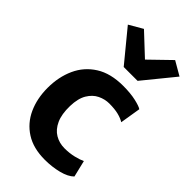

<svg xmlns="http://www.w3.org/2000/svg" viewBox="-261 -933 1019 1019"><g transform="rotate(45 248.5 -424.0)"><path d="M36.5 -272.5Q36.5 -354.5 66.5 -420.5Q96.5 -486.5 157.8 -525.2Q219 -564 313.5 -564Q368 -564 407.8 -555Q447.5 -546 461 -536.5L442 -420Q423.5 -431.5 395.8 -438.5Q368 -445.5 327 -445.5Q294.5 -445.5 263.2 -430.5Q232 -415.5 211.2 -381Q190.5 -346.5 189 -288.5Q187.5 -226 205.8 -186.2Q224 -146.5 255.8 -127.8Q287.5 -109 326.5 -109Q364.5 -109 397 -117Q429.5 -125 447.5 -134L470 -40.5Q446 -16.5 397.8 -4.2Q349.5 8 296 8Q209.5 8 152 -28.8Q94.5 -65.5 65.5 -129Q36.5 -192.5 36.5 -272.5ZM100.5 -811 177 -855.5 296 -744 411 -855.5 489.5 -810 348 -636.5H244Z"/></g></svg>

Font: Koeln Type Sans
Style: Bold
Weight: 700
Designer: Eben Sorkin
Foundry: Eben Sorkin
Version: Version 2.001